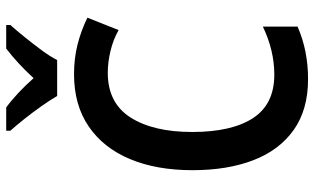

<svg xmlns="http://www.w3.org/2000/svg" viewBox="-212 -766 988 603"><g transform="rotate(-90 281.5 -464.0)"><path d="M335 10Q239 10 175.5 -35Q112 -80 80.5 -161.5Q49 -243 49 -353Q49 -466 84 -549.5Q119 -633 186.5 -679Q254 -725 350 -725Q400 -725 443.5 -714Q487 -703 528 -683L489 -585Q459 -602 423.5 -610.5Q388 -619 355 -619Q260 -619 214.5 -547.5Q169 -476 169 -354Q169 -230 212.5 -163Q256 -96 349 -96Q425 -96 500 -132V-23Q461 -6 420 2Q379 10 335 10ZM282 -778Q270 -799 251 -826Q232 -853 211 -879.5Q190 -906 173 -925V-938H246Q268 -922 291.5 -900Q315 -878 338 -852Q386 -904 431 -938H505V-925Q488 -906 467 -880Q446 -854 426 -827Q406 -800 395 -778Z"/></g></svg>

Font: Noto Sans Mono SemiCondensed SemiBold
Style: Regular
Weight: 600
Width: 4
Designer: Monotype Design Team
Foundry: Monotype Imaging Inc.
Version: Version 2.014; ttfautohint (v1.8.4.7-5d5b)